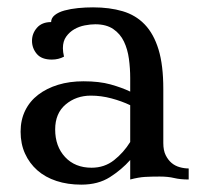

<svg xmlns="http://www.w3.org/2000/svg" viewBox="-20 -488 545 522"><path d="M424 -99Q424 -79 430.5 -66Q437 -53 446.5 -45Q456 -37 468.5 -33.5Q481 -30 493 -30V0Q470 0 453.5 -4Q437 -8 414 -8Q391 -8 374 -7Q357 -6 334 0V-53Q311 -27 279 -6.5Q247 14 201 14Q164 14 133.5 4Q103 -6 81.5 -25Q60 -44 48 -70.5Q36 -97 36 -130Q36 -162 48.5 -187.5Q61 -213 84 -230.5Q107 -248 138 -257.5Q169 -267 207 -267Q250 -267 280.5 -258.5Q311 -250 334 -239V-276Q334 -302 330.5 -328Q327 -354 317 -375Q307 -396 288 -409Q269 -422 239 -422Q226 -422 210.5 -419Q195 -416 182 -408.5Q169 -401 160 -388.5Q151 -376 151 -357Q151 -347 154 -334Q139 -326 121 -326Q93 -326 80 -341.5Q67 -357 67 -377Q67 -397 80.5 -412.5Q94 -428 119 -428Q119 -439 129 -447Q139 -455 155.5 -459.5Q172 -464 192 -466Q212 -468 233 -468Q278 -468 313.5 -457.5Q349 -447 373.5 -421.5Q398 -396 411 -353.5Q424 -311 424 -246ZM229 -32Q264 -32 290 -52.5Q316 -73 334 -102V-202Q311 -213 283 -220.5Q255 -228 227 -228Q187 -228 158.5 -204Q130 -180 130 -136Q130 -90 157 -61Q184 -32 229 -32Z"/></svg>

Font: Milonga
Style: Regular
Weight: 400
Designer: Pablo Impallari, Brenda Gallo, Rodrigo Fuenzalida
Foundry: Pablo Impallari, Brenda Gallo, Rodrigo Fuenzalida
Version: Version 1.000; ttfautohint (v0.93) -l 8 -r 50 -G 200 -x 14 -